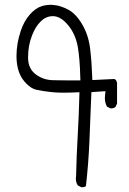

<svg xmlns="http://www.w3.org/2000/svg" viewBox="-20 -792 540 801"><path d="M97.2 -555.2Q97.2 -602.1 113.8 -644.5Q127.9 -681.2 149.4 -702.1Q171.9 -724.6 200.7 -724.6Q232.9 -724.6 264.2 -687Q294.4 -650.4 304.2 -598.6Q313 -549.3 314.9 -470.2L315.4 -456.5H301.8Q234.4 -456.5 199.7 -457.5Q161.6 -458.5 130.9 -480.5Q98.1 -503.9 97.2 -548.3Q97.2 -551.8 97.2 -555.2ZM318.8 -11.2Q320.3 -10.7 323.2 -10.7Q331.5 -10.7 338.4 -15.1Q349.1 -108.4 353 -201.7L361.3 -407.7L419.9 -411.6L418.5 -396Q417.5 -389.6 417.5 -383.8Q417.5 -362.8 426.3 -347.2L439.9 -340.3Q441.4 -339.8 442.4 -339.8Q453.6 -339.8 461.4 -345.2L468.3 -359.4V-445.3Q465.8 -458 460 -460.9Q458 -462.4 455.6 -462.4Q453.1 -462.4 365.2 -458L364.7 -471.2Q362.8 -531.2 356 -588.9Q347.7 -660.2 307.6 -713.4Q287.6 -739.7 265.1 -751.5Q233.4 -768.6 205.1 -771Q198.2 -772 193.6 -772Q189 -772 183.3 -771.7Q177.7 -771.5 169.2 -770Q160.6 -768.6 152.3 -765.6Q128.4 -758.3 104.5 -731.4Q80.1 -704.1 66.4 -662.6Q48.8 -609.9 48.8 -558.6Q48.8 -500.5 73.2 -463.4Q81.1 -452.1 90.8 -442.4Q110.4 -422.4 131.8 -417.5Q158.2 -411.6 195.8 -407.7Q216.8 -405.3 243.2 -405.3Q269.5 -405.3 311.5 -407.2Q309.1 -309.1 304.2 -226.1Q299.3 -143.1 297.4 -57.6Q296.4 -51.8 296.4 -47.4Q296.4 -30.8 304.7 -18.1Z"/></svg>

Font: NaikaiFont
Style: ExtraLight
Weight: 200
Version: Version 1.89